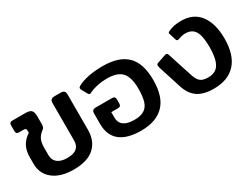

<svg xmlns="http://www.w3.org/2000/svg" viewBox="-48 -971 1858 1416"><g transform="rotate(-30 881.0 -262.5)"><path d="M41 -171V-226Q41 -283 62.5 -321.5Q84 -360 125 -386V-406Q125 -417 120 -421Q115 -425 103 -425H66Q51 -425 45 -431.5Q39 -438 39 -453V-497Q39 -512 45 -518.5Q51 -525 66 -525H177Q214 -525 227 -510Q240 -495 240 -460V-393Q240 -379 236.5 -370Q233 -361 224 -354Q195 -333 181.5 -306Q168 -279 168 -236V-171Q168 -129 197 -106Q226 -83 279 -83Q334 -83 360 -105Q386 -127 386 -171V-488Q386 -507 395 -516Q404 -525 424 -525H477Q497 -525 505.5 -516Q514 -507 514 -488V-189Q514 -93 455 -39Q396 15 279 15Q168 15 104.5 -35Q41 -85 41 -171Z M613 -179V-269Q613 -285 620.5 -293Q628 -301 646 -301H784Q799 -301 805 -294.5Q811 -288 811 -273V-242Q811 -227 805 -220.5Q799 -214 783 -214H728V-169Q728 -79 849 -79Q901 -79 931.5 -97.5Q962 -116 975 -156Q988 -196 988 -265Q988 -360 950.5 -402.5Q913 -445 823 -445Q738 -445 673 -414Q663 -409 659 -409Q651 -409 644 -422L619 -468Q615 -475 615 -482Q615 -490 626 -497Q707 -540 843 -540Q980 -540 1047.5 -473.5Q1115 -407 1115 -265Q1115 -122 1047.5 -53.5Q980 15 853 15Q734 15 673.5 -34Q613 -83 613 -179Z M1261 -128 1199 -322Q1196 -333 1196 -339Q1196 -353 1211 -357L1279 -380Q1287 -383 1291 -383Q1298 -383 1302 -377.5Q1306 -372 1310 -358L1377 -151Q1390 -112 1411 -95Q1432 -78 1478 -78Q1541 -78 1568.5 -124.5Q1596 -171 1596 -268Q1596 -361 1571.5 -402.5Q1547 -444 1490 -444Q1462 -444 1429 -431Q1423 -429 1420 -429Q1410 -429 1406 -442L1389 -497L1387 -505Q1387 -512 1398 -517Q1442 -540 1509 -540Q1615 -540 1669 -466.5Q1723 -393 1723 -267Q1723 -129 1658.5 -57Q1594 15 1471 15Q1384 15 1334 -19.5Q1284 -54 1261 -128Z"/></g></svg>

Font: Mitr
Style: Regular
Weight: 400
Designer: Thanarat Vachiruckul
Foundry: Cadson Demak
Version: Version 1.002